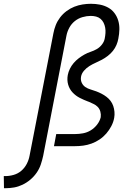

<svg xmlns="http://www.w3.org/2000/svg" viewBox="-152 -772 722 1014"><path d="M-131 222 -132 158H-124Q-102 158 -79.5 151.5Q-57 145 -39.5 130Q-22 115 -11 94Q0 73 4 51L130 -596Q134 -618 142.5 -639.5Q151 -661 165.5 -680Q180 -699 199.5 -713.5Q219 -728 240.5 -736.5Q262 -745 284.5 -748.5Q307 -752 328 -752Q353 -752 376 -747.5Q399 -743 419 -732Q439 -721 452.5 -703Q466 -685 472.5 -663Q479 -641 478.5 -617Q478 -593 473 -568Q470 -551 463 -534.5Q456 -518 444.5 -503.5Q433 -489 417.5 -477Q402 -465 386 -456.5Q370 -448 353 -440.5Q336 -433 320 -423Q304 -413 291.5 -398.5Q279 -384 276 -367Q273 -350 279.5 -335.5Q286 -321 298.5 -312.5Q311 -304 326.5 -299.5Q342 -295 356.5 -289.5Q371 -284 384.5 -277Q398 -270 410.5 -260.5Q423 -251 432 -239Q441 -227 446 -212.5Q451 -198 452.5 -181.5Q454 -165 451 -149Q447 -127 436 -106Q425 -85 409.5 -67Q394 -49 374 -35.5Q354 -22 332 -14Q310 -6 288 -3Q266 0 244 0H133L145 -64H244Q265 -64 286.5 -68Q308 -72 327 -83.5Q346 -95 360.5 -113.5Q375 -132 380 -153Q382 -168 378 -182.5Q374 -197 364.5 -207Q355 -217 342 -223Q329 -229 316 -235H315Q291 -244 269.5 -255Q248 -266 231.5 -283.5Q215 -301 208 -325Q201 -349 206 -376Q209 -392 217 -408.5Q225 -425 237 -439Q249 -453 263.5 -464Q278 -475 294 -484Q310 -493 327 -498.5Q344 -504 359.5 -513Q375 -522 386.5 -537Q398 -552 401 -568Q404 -583 405 -597.5Q406 -612 403.5 -626Q401 -640 395 -652Q389 -664 379 -672.5Q369 -681 355.5 -684.5Q342 -688 327 -688Q306 -688 283.5 -681.5Q261 -675 243 -660.5Q225 -646 214 -625.5Q203 -605 199 -584L76 51Q71 74 63.5 96.5Q56 119 42 139.5Q28 160 8.5 176.5Q-11 193 -33 203.5Q-55 214 -77.5 218Q-100 222 -123 222Z"/></svg>

Font: Lode
Style: Italic
Weight: 400
Italic angle: -11°
Monospace: yes
Designer: Belleve Invis
Foundry: Belleve Invis
Version: Version 29.2.0; ttfautohint (v1.8.3)